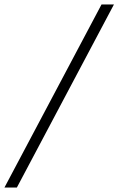

<svg xmlns="http://www.w3.org/2000/svg" viewBox="-57 -733 534 866"><path d="M457 -713 19 113H-37L401 -713Z"/></svg>

Font: GFS Didot
Style: Bold Italic
Weight: 700
Italic angle: -12°
Designer: Designed by Takis Katsoulidis and George D. Matthiopoulos.
Foundry: Designed by Takis Katsoulidis and George D. Matthiopoulos.
Version: Version 1.0